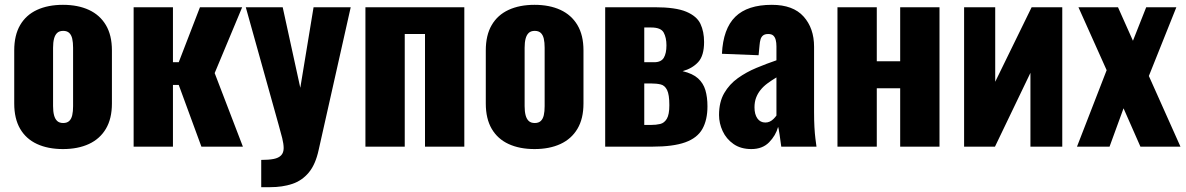

<svg xmlns="http://www.w3.org/2000/svg" viewBox="-20 -608 4916 796"><path d="M241 10Q179 10 133.5 -11Q88 -32 63.5 -74Q39 -116 39 -179V-399Q39 -462 63.5 -504Q88 -546 133.5 -567Q179 -588 241 -588Q303 -588 348.5 -567Q394 -546 419 -504Q444 -462 444 -399V-179Q444 -116 419 -74Q394 -32 348.5 -11Q303 10 241 10ZM242 -98Q258 -98 267 -106.5Q276 -115 279.5 -130.5Q283 -146 283 -168V-410Q283 -432 279.5 -447.5Q276 -463 267 -471.5Q258 -480 242 -480Q226 -480 217 -471.5Q208 -463 204 -447.5Q200 -432 200 -410V-168Q200 -146 204 -130.5Q208 -115 217 -106.5Q226 -98 242 -98Z M534 0V-578H697V-350H721L809 -578H984L870 -305L987 0H815L721 -256H697V0Z M1063 168V55Q1094 55 1114.5 51Q1135 47 1145.5 36Q1156 25 1156 6Q1156 -11 1150 -35.5Q1144 -60 1135 -91L999 -578H1152L1225 -244L1280 -578H1434L1301 14Q1288 74 1260 107.5Q1232 141 1191.5 154.5Q1151 168 1100 168Z M1495 0V-578H1905V0H1742V-467H1658V0Z M2196 10Q2134 10 2088.5 -11Q2043 -32 2018.5 -74Q1994 -116 1994 -179V-399Q1994 -462 2018.5 -504Q2043 -546 2088.5 -567Q2134 -588 2196 -588Q2258 -588 2303.5 -567Q2349 -546 2374 -504Q2399 -462 2399 -399V-179Q2399 -116 2374 -74Q2349 -32 2303.5 -11Q2258 10 2196 10ZM2197 -98Q2213 -98 2222 -106.5Q2231 -115 2234.5 -130.5Q2238 -146 2238 -168V-410Q2238 -432 2234.5 -447.5Q2231 -463 2222 -471.5Q2213 -480 2197 -480Q2181 -480 2172 -471.5Q2163 -463 2159 -447.5Q2155 -432 2155 -410V-168Q2155 -146 2159 -130.5Q2163 -115 2172 -106.5Q2181 -98 2197 -98Z M2489 0V-578H2694Q2781 -578 2825 -559.5Q2869 -541 2884 -509Q2899 -477 2899 -434Q2899 -377 2874.5 -350.5Q2850 -324 2810 -313Q2852 -303 2874 -283Q2896 -263 2904.5 -234Q2913 -205 2913 -167Q2913 -111 2892 -73.5Q2871 -36 2821 -18Q2771 0 2685 0ZM2651 -90H2678Q2700 -90 2717 -94Q2734 -98 2744.5 -115.5Q2755 -133 2755 -172Q2755 -216 2745.5 -235Q2736 -254 2719 -258Q2702 -262 2679 -262H2651ZM2651 -350H2692Q2721 -350 2732 -368.5Q2743 -387 2743 -420Q2743 -452 2731.5 -473Q2720 -494 2680 -494H2651Z M3095 10Q3051 10 3021 -11Q2991 -32 2976 -64.5Q2961 -97 2961 -131Q2961 -185 2982.5 -222Q3004 -259 3039 -284Q3074 -309 3116 -326.5Q3158 -344 3199 -358V-416Q3199 -431 3196 -442.5Q3193 -454 3186 -460.5Q3179 -467 3165 -467Q3151 -467 3143.5 -461Q3136 -455 3133 -444.5Q3130 -434 3129 -421L3125 -379L2973 -385Q2978 -489 3028.5 -538.5Q3079 -588 3180 -588Q3268 -588 3311.5 -539.5Q3355 -491 3355 -414V-144Q3355 -108 3356.5 -81Q3358 -54 3360.5 -34Q3363 -14 3365 0H3219Q3216 -23 3212 -50Q3208 -77 3206 -82Q3196 -46 3168.5 -18Q3141 10 3095 10ZM3153 -100Q3163 -100 3171.5 -104Q3180 -108 3187 -115Q3194 -122 3199 -129V-287Q3179 -275 3162 -262.5Q3145 -250 3133 -235Q3121 -220 3114.5 -202.5Q3108 -185 3108 -163Q3108 -134 3120 -117Q3132 -100 3153 -100Z M3452 0V-578H3615V-354H3712V-578H3875V0H3712V-242H3615V0Z M3977 0V-578H4106V-269L4257 -578H4384V0H4252V-306L4105 0Z M4445 0 4568 -317 4451 -578H4615L4677 -439L4732 -578H4857L4743 -293L4874 0H4708L4638 -159L4580 0Z"/></svg>

Font: Oswald
Style: Bold
Weight: 700
Designer: Vernon Adams
Foundry: Vernon Adams
Version: Version 4.103;gftools[0.9.33.dev8+g029e19f]